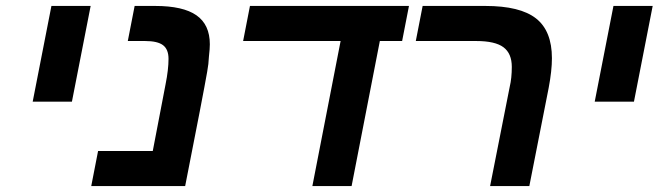

<svg xmlns="http://www.w3.org/2000/svg" viewBox="-20 -626 2233 646"><path d="M90 -284 153 -606H285L222 -284Z M603 0H287L310 -118H494L537 -342Q547 -392 547 -428Q547 -460 528.5 -474Q510 -488 468 -488H410L433 -606H502Q596 -606 641 -574.5Q686 -543 686 -477Q686 -462 683 -436Q682 -411 677 -384Q664 -309 603 0Z M1258 -488 1163 0H1031L1126 -488H798L821 -606H1356L1333 -488Z M1702 -401Q1702 -446 1674 -467Q1646 -488 1582 -488H1379L1402 -606H1613Q1730 -606 1783.5 -564Q1837 -522 1837 -430Q1837 -388 1826 -330L1761 0H1629L1695 -334Q1702 -363 1702 -401Z M1981 -284 2044 -606H2176L2113 -284Z"/></svg>

Font: Libra Sans
Style: Bold Italic
Weight: 700
Italic angle: -12°
Foundry: Context Ltd
Version: Version 1.002